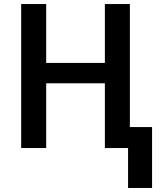

<svg xmlns="http://www.w3.org/2000/svg" viewBox="-20 -734 795 952"><path d="M615 198V0H500V-321H209V0H85V-714H209V-422H500V-714H624V-104H734V198Z"/></svg>

Font: Noto Sans Display Medium
Style: Regular
Weight: 500
Designer: Monotype Design Team
Foundry: Monotype Imaging Inc.
Version: Version 1.900